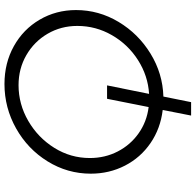

<svg xmlns="http://www.w3.org/2000/svg" viewBox="-28 -717 875 859"><g transform="rotate(-90 409.5 -287.5)"><path d="M794 -385Q794 -283 741 -194.5Q688 -106 599 -51.5Q510 3 407 6L382 130H322L347 3Q264 -7 199 -51.5Q134 -96 98 -166Q62 -236 62 -319Q62 -423 117 -512Q172 -601 264.5 -653Q357 -705 463 -705Q557 -705 632.5 -663Q708 -621 751 -547.5Q794 -474 794 -385ZM458 -642Q373 -642 298 -598.5Q223 -555 177.5 -482Q132 -409 132 -323Q132 -255 161.5 -198Q191 -141 243 -104.5Q295 -68 360 -60L397 -246H457L419 -58Q500 -63 570 -107.5Q640 -152 681.5 -224Q723 -296 723 -379Q723 -452 688 -512Q653 -572 592.5 -607Q532 -642 458 -642Z"/></g></svg>

Font: TypoPRO Montserrat Alternates
Style: Italic
Weight: 300
Italic angle: -11.3°
Designer: Julieta Ulanovsky
Foundry: Julieta Ulanovsky
Version: Version 6.001